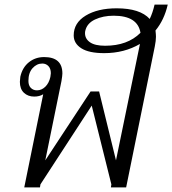

<svg xmlns="http://www.w3.org/2000/svg" viewBox="-20 -811 746 831"><path d="M653 -679Q655 -661 655 -652Q655 -635 650 -610L526 0H460L462 -13L377 -354L155 -13L153 0H85L167 -403Q151 -393 128 -393Q101 -393 83.5 -409.5Q66 -426 66 -457Q66 -463 68 -479Q77 -519 105 -541.5Q133 -564 171 -564Q250 -564 250 -493Q250 -484 246 -460L176 -117L372 -415H409L482 -117L585 -617Q585 -620 586 -621Q518 -581 431 -581Q365 -581 332 -602Q299 -623 299 -658Q299 -712 351 -743.5Q403 -775 485 -775Q586 -775 628 -729Q641 -756 649 -791H706Q691 -725 653 -679ZM435 -613Q532 -613 588 -669Q576 -743 472 -743Q426 -743 391 -726.5Q356 -710 349 -677Q348 -674 348 -667Q348 -643 369.5 -628Q391 -613 435 -613ZM198 -478Q200 -490 200 -494Q200 -514 189.5 -525Q179 -536 163 -536Q139 -536 121 -516Q103 -496 103 -461Q103 -441 113.5 -430.5Q124 -420 140 -420Q160 -420 176 -435.5Q192 -451 198 -478Z"/></svg>

Font: Trirong Light
Style: Italic
Weight: 300
Italic angle: -12°
Designer: Katatrad Team
Foundry: CadsonDemak
Version: Version 1.001